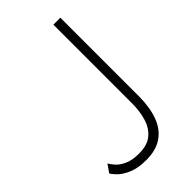

<svg xmlns="http://www.w3.org/2000/svg" viewBox="-215 -724 799 799"><g transform="rotate(-45 185.0 -324.0)"><path d="M310.5 -199Q310.5 -134 293.5 -86.8Q276.5 -39.5 239.8 -13.8Q203 12 144.5 12Q96 12 64.5 -1.8Q33 -15.5 16.5 -32.5Q0 -49.5 -4 -58L20 -92.5Q25.5 -83 38.2 -67.8Q51 -52.5 76.5 -40.5Q102 -28.5 143 -28.5Q192 -28.5 219.5 -51.8Q247 -75 258.2 -113.2Q269.5 -151.5 269.5 -196V-660H310.5Z"/></g></svg>

Font: League Spartan Thin ExtraLight
Style: Regular
Weight: 250
Version: Version 2.002